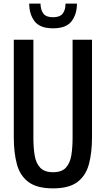

<svg xmlns="http://www.w3.org/2000/svg" viewBox="-20 -1029 583 1058"><path d="M272 9Q184 9 137 -26Q90 -61 73 -124.5Q56 -188 56 -273V-810H164V-268Q164 -216 171 -173Q178 -130 201.5 -105Q225 -80 272 -80Q320 -80 343 -105Q366 -130 373 -173Q380 -216 380 -268V-810H487V-273Q487 -188 470 -124.5Q453 -61 406.5 -26Q360 9 272 9ZM272 -873Q200 -873 170.5 -912Q141 -951 141 -1009H203Q204 -973 219.5 -953.5Q235 -934 272 -934Q310 -934 325.5 -954Q341 -974 341 -1009H404Q404 -951 374.5 -912Q345 -873 272 -873Z"/></svg>

Font: Oswald
Style: Regular
Weight: 400
Designer: Vernon Adams
Foundry: Vernon Adams
Version: Version 4.103; ttfautohint (v1.8.3)